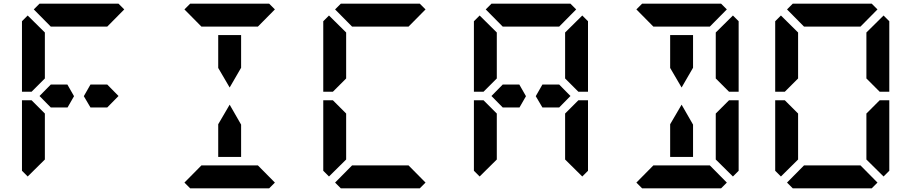

<svg xmlns="http://www.w3.org/2000/svg" viewBox="-20 -1020 4936 1040"><path d="M561 -562 622 -500 561 -438H501H470L434 -499L470 -562H501H515ZM154 -526 151 -523H99V-905L130 -936L223 -844V-698V-608V-595ZM223 -302V-156L130 -64L99 -95V-477H151L161 -467L223 -405V-392ZM163 -969 194 -1000H346H470H622L653 -969L561 -876H554H501H470H346H315H262H255ZM345 -562 381 -499 346 -438H315H255L194 -500L255 -562H301H315Z M1162 -731V-830H1286V-731V-653L1224 -546L1162 -652ZM979 -969 1010 -1000H1162H1286H1438L1469 -969L1377 -876H1370H1317H1286H1162H1131H1078H1071ZM1469 -31 1438 0H1286H1162H1010L979 -31L1071 -124H1377ZM1286 -269V-170H1162V-269V-347L1224 -453L1286 -345Z M1786 -526 1783 -523H1731V-905L1762 -936L1855 -844V-698V-608V-595ZM1855 -302V-156L1762 -64L1731 -95V-477H1783L1793 -467L1855 -405V-392ZM1795 -969 1826 -1000H1978H2102H2254L2285 -969L2193 -876H2186H2133H2102H1978H1947H1894H1887ZM2285 -31 2254 0H2102H1978H1826L1795 -31L1887 -124H2193Z M3009 -562 3070 -500 3009 -438H2949H2918L2882 -499L2918 -562H2949H2963ZM2602 -526 2599 -523H2547V-905L2578 -936L2671 -844V-698V-608V-595ZM3041 -405 3113 -477H3165V-95L3134 -64L3041 -156V-170V-302V-392ZM2671 -302V-156L2578 -64L2547 -95V-477H2599L2609 -467L2671 -405V-392ZM2611 -969 2642 -1000H2794H2918H3070L3101 -969L3009 -876H3002H2949H2918H2794H2763H2710H2703ZM3134 -936 3165 -905V-523H3113L3103 -533L3041 -595V-608V-698V-830V-844ZM2793 -562 2829 -499 2794 -438H2763H2703L2642 -500L2703 -562H2749H2763Z M3610 -731V-830H3734V-731V-653L3672 -546L3610 -652ZM3857 -405 3929 -477H3981V-95L3950 -64L3857 -156V-170V-302V-392ZM3427 -969 3458 -1000H3610H3734H3886L3917 -969L3825 -876H3818H3765H3734H3610H3579H3526H3519ZM3917 -31 3886 0H3734H3610H3458L3427 -31L3519 -124H3825ZM3950 -936 3981 -905V-523H3929L3919 -533L3857 -595V-608V-698V-830V-844ZM3734 -269V-170H3610V-269V-347L3672 -453L3734 -345Z M4234 -526 4231 -523H4179V-905L4210 -936L4303 -844V-698V-608V-595ZM4673 -405 4745 -477H4797V-95L4766 -64L4673 -156V-170V-302V-392ZM4303 -302V-156L4210 -64L4179 -95V-477H4231L4241 -467L4303 -405V-392ZM4243 -969 4274 -1000H4426H4550H4702L4733 -969L4641 -876H4634H4581H4550H4426H4395H4342H4335ZM4733 -31 4702 0H4550H4426H4274L4243 -31L4335 -124H4641ZM4766 -936 4797 -905V-523H4745L4735 -533L4673 -595V-608V-698V-830V-844Z"/></svg>

Font: DSEG14 Classic Mini
Style: Bold
Weight: 700
Designer: Keshikan(Twitter:@keshinomi_88pro)
Version: Version 0.46